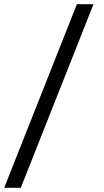

<svg xmlns="http://www.w3.org/2000/svg" viewBox="-23 -783 497 914"><path d="M422 -763 76 111H-3L343 -763Z"/></svg>

Font: Open Sauce One
Style: Regular
Weight: 400
Designer: Alfredo Marco Pradil
Foundry: Creative Sauce Fz LLC
Version: Version 1.477